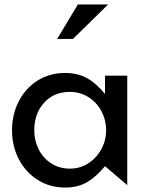

<svg xmlns="http://www.w3.org/2000/svg" viewBox="-20 -832 658 863"><path d="M294 -419Q340 -419 377.5 -395.5Q415 -372 436 -332Q457 -292 457 -247Q457 -201 435.5 -161.5Q414 -122 377 -98Q340 -74 294 -74Q247 -74 210.5 -97.5Q174 -121 154 -160.5Q134 -200 134 -246Q134 -321 178 -370Q222 -419 294 -419ZM552 -492H452V-409Q415 -456 372.5 -480Q330 -504 273 -504Q202 -504 147.5 -469Q93 -434 63.5 -375Q34 -316 34 -246Q34 -176 64 -117.5Q94 -59 148.5 -24Q203 11 273 11Q330 11 371 -13Q412 -37 452 -85L552 0ZM237 -657H308L466 -812H330Z"/></svg>

Font: Geom
Style: Regular
Weight: 400
Version: Version 1.102